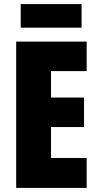

<svg xmlns="http://www.w3.org/2000/svg" viewBox="-20 -917 483 937"><path d="M378 -897H81V-782H378ZM403 0V-146H229V-297H390V-441H229V-570H403V-714H59V0Z"/></svg>

Font: Noto Sans Lao ExtraCondensed Black
Style: Regular
Weight: 900
Width: 2
Designer: Monotype Design Team
Foundry: Monotype Imaging Inc.
Version: Version 2.003